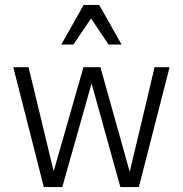

<svg xmlns="http://www.w3.org/2000/svg" viewBox="-20 -760 743 780"><path d="M669 -487 544 0H469L352 -421L233 0H158L34 -487H96L147 -276L198 -64L319 -487H388L507 -62L558 -276L608 -487ZM421 -579 350 -685 278 -579H229L320 -740H383L474 -579Z"/></svg>

Font: Inria Sans Light
Style: Regular
Weight: 300
Designer: Black Foundry Team
Foundry: Black Foundry
Version: Version 1.2; ttfautohint (v1.8.3)